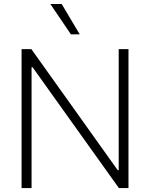

<svg xmlns="http://www.w3.org/2000/svg" viewBox="-20 -957 765 977"><path d="M633.8 0H585L145.5 -615.2H140.6V0H89.8V-707H139.6L579.1 -90.8H584V-707H633.8ZM236.3 -936.5H293.9L385.7 -782.2H340.8Z"/></svg>

Font: Pretendard ExtraLight
Style: Regular
Weight: 200
Designer: Base glyphs from Inter by Rasmus Andersson; Hangeul glyphs from Noto Sans CJK(Source Han Sans) by Jang Soo-young and Kan
Foundry: Kil Hyung-jin
Version: Version 1.309